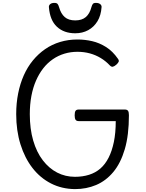

<svg xmlns="http://www.w3.org/2000/svg" viewBox="-20 -1288 1011 1327"><path d="M498 19Q407 18 332.5 -20Q258 -58 204.5 -127Q151 -196 121.5 -290.5Q92 -385 92 -499Q92 -575 105.5 -642.5Q119 -710 144.5 -767.5Q170 -825 207.5 -870.5Q245 -916 292 -948.5Q339 -981 395.5 -998Q452 -1015 515 -1015Q567 -1015 617 -1003.5Q667 -992 713 -963Q759 -934 795 -882Q804 -870 800 -861Q796 -852 784 -841Q770 -829 760 -827Q750 -825 740 -835Q711 -866 676 -887Q641 -908 601 -919Q561 -930 515 -930Q468 -930 425 -917Q382 -904 345 -878.5Q308 -853 279 -816Q250 -779 229 -731Q208 -683 197 -625Q186 -567 186 -499Q186 -397 209.5 -316.5Q233 -236 276 -180Q319 -124 375.5 -95Q432 -66 498 -66Q551 -66 595.5 -80Q640 -94 673.5 -123Q707 -152 730.5 -198Q754 -244 767 -307Q780 -370 780 -451H524Q509 -451 502.5 -460Q496 -469 496 -491Q496 -514 502.5 -522.5Q509 -531 524 -531H843Q858 -531 864.5 -522.5Q871 -514 871 -492Q871 -354 842.5 -257Q814 -160 763 -99Q712 -38 644.5 -9.5Q577 19 498 19ZM500 -1058Q422 -1058 373.5 -1103Q325 -1148 318 -1239Q317 -1251 327 -1259.5Q337 -1268 356 -1268Q372 -1268 378 -1260.5Q384 -1253 388 -1239Q401 -1193 427.5 -1170Q454 -1147 500 -1147Q546 -1147 573 -1170Q600 -1193 612 -1239Q616 -1253 621.5 -1260.5Q627 -1268 643 -1268Q662 -1268 672.5 -1259.5Q683 -1251 682 -1239Q678 -1181 653.5 -1141Q629 -1101 589.5 -1079.5Q550 -1058 500 -1058Z"/></svg>

Font: Playwrite ES
Style: Regular
Weight: 400
Designer: Veronika Burian, José Scaglione
Foundry: TypeTogether
Version: Version 1.002